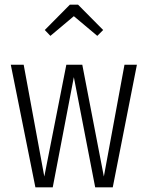

<svg xmlns="http://www.w3.org/2000/svg" viewBox="-20 -799 630 819"><path d="M564 -523 461 0H386L295 -470L205 0H131L26 -523H81L169 -46L263 -523H331L423 -46L511 -523ZM195 -646 171 -671 278 -779H313L420 -671L395 -646L295 -730Z"/></svg>

Font: Fira Sans Extra Condensed Light
Style: Regular
Weight: 300
Width: 1
Designer: Carrois Corporate & Edenspiekermann AG
Foundry: Carrois Corporate GbR & Edenspiekermann AG
Version: Version 4.203